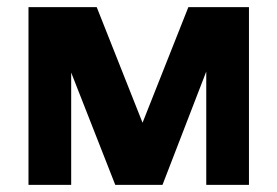

<svg xmlns="http://www.w3.org/2000/svg" viewBox="-20 -520 780 540"><path d="M680.2 0H560.1V-318.8L437 0H304.2L180.2 -315.9V0H60.1V-500H252L380.9 -174.8L509.8 -500H680.2Z"/></svg>

Font: Perun
Style: Bold
Weight: 700
Foundry: Copyright (c) Stefan Peev, Context Ltd, 2016
Version: Version 1.0000